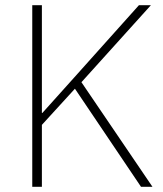

<svg xmlns="http://www.w3.org/2000/svg" viewBox="-20 -718 627 738"><path d="M268 -377 141 -238V0H104V-698H141V-284H143L266 -421L514 -698H560L293 -402L566 0H522Z"/></svg>

Font: IBM Plex Sans KR ExtLt
Style: Regular
Weight: 200
Designer: Mike Abbink; Paul van der Laan; Pieter van Rosmalen; Wujin Sim; Chorong Kim; Dohee Lee;
Foundry: Sandoll Inc.
Version: Version 1.002